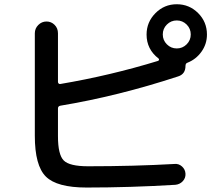

<svg xmlns="http://www.w3.org/2000/svg" viewBox="-20 -840 1040 891"><path d="M846.2 -726.1Q827.1 -745.1 800.3 -745.1Q773.4 -745.1 754.4 -726.1Q735.4 -707 735.4 -680.2Q735.4 -653.3 754.4 -634.3Q773.4 -615.2 800.3 -615.2Q827.1 -615.2 846.2 -634.3Q865.2 -653.3 865.2 -680.2Q865.2 -707 846.2 -726.1ZM381.8 30.3Q244.1 30.3 192.9 -20.5Q141.6 -71.3 141.6 -210V-685.5Q141.6 -708 157.7 -724.1Q173.8 -740.2 195.8 -740.2Q217.8 -740.2 233.4 -724.6Q249 -709 249 -685.5V-460Q249 -455.1 252.4 -452.1Q255.9 -449.2 259.8 -450.2Q491.2 -489.3 713.9 -557.6Q716.8 -558.6 717.8 -562.5Q718.8 -566.4 715.8 -568.4Q660.2 -611.3 660.2 -679.7Q660.2 -737.3 701.2 -778.8Q742.2 -820.3 800.3 -820.3Q858.4 -820.3 899.4 -779.3Q940.4 -738.3 940.4 -679.7Q940.4 -635.7 915 -600.1Q889.6 -564.5 849.6 -548.8Q840.8 -545.9 840.8 -534.2Q840.8 -496.1 806.6 -485.4Q526.4 -393.6 260.7 -349.6Q249 -347.7 249 -336.9V-208Q249 -122.1 275.9 -95.2Q302.7 -68.4 388.7 -68.4Q601.6 -68.4 790 -79.1Q809.6 -81.1 824.7 -67.4Q839.8 -53.7 840.8 -33.7Q841.8 -13.7 828.1 1Q814.5 15.6 793.9 17.6Q584 30.3 381.8 30.3Z"/></svg>

Font: Rounded-X Mgen+ 1m medium
Style: Regular
Weight: 500
Designer: [Source Han Sans]
Ryoko NISHIZUKA  (kana & ideographs); Paul D. Hunt (Latin, Greek & Cyrillic); Wenlong ZHANG  (bopomofo
Version: Version 1.059.20150602